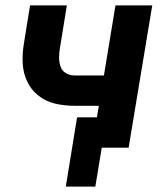

<svg xmlns="http://www.w3.org/2000/svg" viewBox="-20 -550 616 715"><path d="M225 145H335L359 0H459L547 -530H410L367 -269H257Q240 -269 225.5 -277.5Q211 -286 205.5 -302Q200 -318 200 -335.5Q200 -353 203 -370L229 -530H92L69 -388Q63 -352 64.5 -315.5Q66 -279 81 -247Q96 -215 123.5 -193.5Q151 -172 185.5 -164Q220 -156 257 -156H348L341 -113H267Z"/></svg>

Font: Iosevka Sparkle XBdObl
Style: Regular
Weight: 800
Italic angle: -9°
Designer: Belleve Invis
Foundry: Belleve Invis
Version: Version 4.5.0; ttfautohint (v1.8.3)